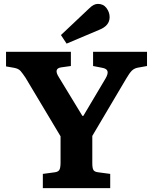

<svg xmlns="http://www.w3.org/2000/svg" viewBox="-20 -966 786 986"><path d="M200 0V-73L260 -81Q278 -83 284.5 -93Q291 -103 291 -132V-266L111 -567Q97 -588 86 -601Q75 -614 51 -618L11 -625V-700H344V-627L294 -620Q254 -614 282 -570L403 -371H408L522 -563Q536 -587 532 -600.5Q528 -614 504 -618L458 -627V-700H735V-627L685 -618Q668 -614 656.5 -602.5Q645 -591 628 -562L454 -268V-128Q454 -102 460 -92.5Q466 -83 486 -81L546 -73V0ZM322 -742 293 -786 436 -921Q450 -935 461 -940.5Q472 -946 483 -946Q511 -946 527 -924.5Q543 -903 543 -878Q543 -834 490 -813Z"/></svg>

Font: Literata
Style: Bold
Weight: 700
Designer: Latin by Veronika Burian and Jose Scaglione. Greek by Irene Vlachou. Cyrillic by Vera Evstafieva.
Foundry: TypeTogether
Version: Version 3.103; ttfautohint (v1.8.4.7-5d5b);gftools[0.9.29]